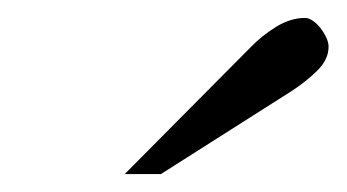

<svg xmlns="http://www.w3.org/2000/svg" viewBox="-20 -701 383 212"><path d="M342.8 -649.4Q342.8 -635.3 330.3 -623Q317.9 -610.8 302.2 -600.6L157.7 -508.8H117.7L256.3 -648.4Q269 -661.6 284.9 -671.4Q300.8 -681.2 316.9 -681.2Q320.8 -681.2 325.2 -678.2Q329.6 -675.3 333.5 -670.4Q337.4 -665.5 340.1 -659.9Q342.8 -654.3 342.8 -649.4Z"/></svg>

Font: Doulos SIL Am
Style: Regular
Weight: 400
Designer: Walt Agee, Victor Gaultney, Peter Martin, Debbi Hosken, Becca Hirsbrunner
Foundry: SIL International
Version: Version 5.000